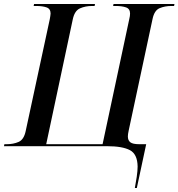

<svg xmlns="http://www.w3.org/2000/svg" viewBox="-40 -734 896 964"><path d="M637 210Q642 185 646.5 154Q651 123 651 102Q650 40 612.5 20Q575 0 498 0H-20L-18 -10H-6Q27 -10 53.5 -21.5Q80 -33 89 -76L210 -638Q211 -645 212.5 -653Q214 -661 214 -666Q214 -690 193.5 -697Q173 -704 142 -704H129L131 -714H437L435 -704H422Q389 -704 361.5 -692Q334 -680 325 -635L192 -10H475L609 -638Q611 -645 612 -653Q613 -661 613 -666Q613 -690 592.5 -697Q572 -704 541 -704H528L530 -714H836L834 -704H821Q788 -704 761.5 -693Q735 -682 726 -639L606 -78Q602 -60 602 -49Q602 -29 614.5 -19.5Q627 -10 659 -10H694L647 210Z"/></svg>

Font: Noto Serif Display Medium
Style: Italic
Weight: 500
Italic angle: -12°
Designer: Monotype Design Team
Foundry: Monotype Imaging Inc.
Version: Version 2.009